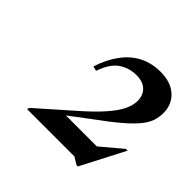

<svg xmlns="http://www.w3.org/2000/svg" viewBox="-114 -820 619 619"><g transform="rotate(45 196.0 -510.0)"><path d="M267.5 -359.5 384 -457.5H392L314.5 -308H308.5L284 -323H68L70.5 -331L181.5 -429Q227.5 -469 253.5 -498.5Q279.5 -528 290.5 -550.8Q301.5 -573.5 301.5 -593Q301.5 -620 285.2 -635Q269 -650 240 -650Q207 -650 180.5 -632Q154 -614 138 -567.5L122 -571.5Q136.5 -616.5 159.8 -648Q183 -679.5 215 -696Q247 -712.5 287.5 -712.5Q334.5 -712.5 361.2 -688.2Q388 -664 388 -625Q388 -607 382.8 -590Q377.5 -573 362 -553.5Q346.5 -534 316.8 -508.5Q287 -483 238 -447.5L152.5 -383L157.5 -397H344Z"/></g></svg>

Font: Newsreader 60pt Medium
Style: Italic
Weight: 500
Italic angle: -17°
Designer: Hugues Gentile
Foundry: Production Type
Version: Version 1.003